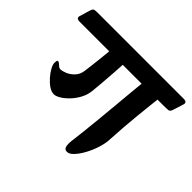

<svg xmlns="http://www.w3.org/2000/svg" viewBox="-203 -802 1015 1015"><g transform="rotate(45 304.5 -294.5)"><path d="M-55 -533 -37 -593Q-32 -609 -22.5 -610.5Q-13 -612 0 -612H642Q670 -612 663 -590L644 -530Q639 -514 628.5 -512.5Q618 -511 595 -511H548Q545 -484 541 -449Q537 -414 533 -372Q529 -330 525 -280.5Q521 -231 518 -174Q516 -148 505 -114Q494 -80 477 -49Q460 -18 441 2.5Q422 23 405 23Q389 23 384 11Q379 -1 380 -19.5Q381 -38 384 -58Q387 -81 391.5 -122Q396 -163 401 -214Q406 -265 411 -319Q416 -373 420.5 -423Q425 -473 429 -511H288Q287 -486 284 -446.5Q281 -407 278 -367.5Q275 -328 272 -301Q269 -270 254.5 -242Q240 -214 219 -191.5Q198 -169 176.5 -156Q155 -143 140 -143Q121 -143 101 -157Q81 -171 63.5 -191Q46 -211 35.5 -230.5Q25 -250 25 -262Q25 -269 26 -276Q27 -283 33 -283Q40 -283 51 -272Q62 -261 71 -261Q85 -261 106 -269.5Q127 -278 145.5 -297Q164 -316 168 -345Q171 -364 174.5 -395Q178 -426 181.5 -457.5Q185 -489 187 -511H-34Q-62 -511 -55 -533Z"/></g></svg>

Font: Alkatra Medium
Style: Regular
Weight: 500
Designer: Suman Bhandary
Version: Version 1.100;gftools[0.9.22]